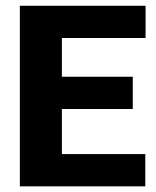

<svg xmlns="http://www.w3.org/2000/svg" viewBox="-20 -660 552 680"><path d="M450.2 -388.2V-273.9H199.2V-114.3H494.6V0H50.3V-639.6H495.6V-525.4H199.2V-388.2Z"/></svg>

Font: Yantramanav Black
Style: Regular
Weight: 900
Version: Version 1.001;PS 1.0;hotconv 1.0.72;makeotf.lib2.5.5900; ttf